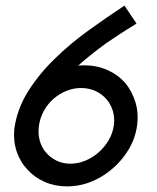

<svg xmlns="http://www.w3.org/2000/svg" viewBox="-20 -657 560 685"><path d="M31 -197Q41 -269 80.5 -331.5Q120 -394 176 -448Q231 -502 296.5 -549Q362 -596 424 -637Q435 -621 445.5 -605Q456 -589 467 -573Q436 -554 409 -536.5Q382 -519 359 -503Q329 -481 304 -461Q279 -441 259 -423Q264 -423 269.5 -423.5Q275 -424 280 -424Q325 -424 362.5 -407.5Q400 -391 426 -362Q451 -332 463 -293Q475 -254 469 -209Q463 -164 439.5 -124.5Q416 -85 382 -56Q348 -26 306 -9Q264 8 219 8Q176 8 139.5 -8Q103 -24 78 -52Q52 -79 39.5 -116.5Q27 -154 31 -197ZM119 -209Q115 -181 121.5 -156.5Q128 -132 143.5 -113.5Q159 -95 181.5 -84Q204 -73 231 -73Q259 -73 285 -84Q311 -95 332 -113.5Q353 -132 367.5 -156.5Q382 -181 386 -209Q390 -237 382.5 -261.5Q375 -286 359 -304Q343 -322 320 -332.5Q297 -343 269 -343Q242 -343 216.5 -332.5Q191 -322 170.5 -304Q150 -286 136.5 -261.5Q123 -237 119 -209Z"/></svg>

Font: Josefin Slab
Style: Bold Italic
Weight: 700
Italic angle: -12°
Designer: Santiago Orozco
Foundry: Typemade
Version: Version 2.000